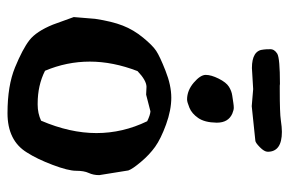

<svg xmlns="http://www.w3.org/2000/svg" viewBox="-152 -619 786 522"><g transform="rotate(90 241.0 -358.0)"><path d="M362.3 -659.2 268.6 -649.4 222.2 -653.3 165 -649.9Q116.7 -649.9 114.7 -681.6Q113.8 -687.5 113.8 -699.2Q113.3 -710.9 126 -718.8Q138.2 -726.1 208 -726.1Q210.9 -725.6 212.9 -725.6Q218.8 -725.6 223.6 -725.6Q288.1 -725.6 306.6 -728.5Q326.2 -731.4 338.4 -731.4Q392.6 -731.4 392.6 -692.9Q392.6 -683.6 380.1 -671.4Q367.7 -659.2 362.3 -659.2ZM288.6 -596.7Q313.5 -585.9 313.5 -554.7Q313.5 -554.2 313.5 -553.7Q313 -521.5 300.8 -503.9Q288.6 -486.3 272.9 -480Q257.3 -473.6 250.5 -473.6Q226.1 -473.6 204.8 -491.7Q183.6 -509.8 183.6 -524.4Q183.6 -539.1 193.8 -559.6Q204.1 -580.1 215.8 -587.4Q227.5 -594.7 239.7 -596.4Q252 -598.1 259.8 -599.4Q267.6 -600.6 273.2 -600.6Q278.8 -600.6 288.6 -596.7ZM215.8 -363.3Q198.2 -362.8 173.3 -338.9Q147.5 -272 147.5 -209.2Q147.5 -146.5 172.4 -87.4Q211.9 -67.4 261.7 -67.4H264.6Q288.1 -67.4 308.1 -76.7Q341.8 -155.3 341.8 -227.1Q341.8 -298.8 309.6 -365.2Q292.5 -373.5 282.7 -374L237.3 -362.3ZM443.4 -314 456.1 -234.9V-234.4Q456.1 -218.8 450.2 -206.1Q444.3 -193.4 444.3 -171.9Q444.3 -150.4 428.2 -107.9Q412.1 -65.4 394.5 -38.1Q362.3 14.6 287.6 14.6Q212.9 14.6 163.1 -5.9Q113.3 -26.4 89.4 -44.9Q65.4 -63.5 46.9 -108.9L26.4 -165.5L31.2 -223.6Q38.1 -269.5 49.6 -298.8Q61 -328.1 82.3 -354Q103.5 -379.9 118.2 -389.6Q132.8 -399.4 172.4 -415Q211.9 -430.7 245.6 -430.7Q279.3 -430.7 318.4 -416.5Q357.4 -402.3 379.2 -386.7Q400.9 -371.1 420.2 -348.1Q439.5 -325.2 443.4 -314Z"/></g></svg>

Font: Drukaatie burti
Style: Demi
Weight: 600
Version: Version 0.14